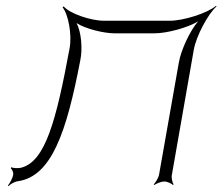

<svg xmlns="http://www.w3.org/2000/svg" viewBox="-20 -621 761 657"><path d="M7 14 9 16C15 9 31 0 42 -1C157 -18 208 -170 255 -416C263 -455 258 -512 242 -542C271 -523 334 -507 372 -507H509C551 -507 622 -526 658 -548C630 -516 599 -449 592 -407L524 -22C522 -12 512 4 506 10L508 12C515 7 532 0 542 0C552 0 567 7 572 12L574 10C570 4 566 -12 568 -22L643 -450C651 -497 692 -574 721 -599L719 -601C690 -576 608 -550 561 -550H336C290 -550 218 -575 198 -599L194 -596C214 -572 227 -501 218 -455C172 -207 135 -68 52 -47C44 -45 24 -45 19 -49L17 -45C21 -42 27 -31 25 -22C23 -11 13 7 7 14Z"/></svg>

Font: Armata Saber
Style: RgIta
Weight: 400
Designer: Jasper
Foundry: Cannot Into Space Fonts
Version: Version 0.970